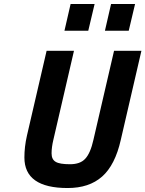

<svg xmlns="http://www.w3.org/2000/svg" viewBox="-20 -936 733 968"><path d="M425 -781C425 -781 457 -916 457 -916C457 -916 336 -916 336 -916C336 -916 305 -781 305 -781C305 -781 425 -781 425 -781ZM629 -781C629 -781 661 -916 661 -916C661 -916 540 -916 540 -916C540 -916 509 -781 509 -781C509 -781 629 -781 629 -781ZM353 -680C353 -680 215 -680 215 -680C215 -680 116 -253 116 -253C116 -253 116 -253 116 -253C107 -214 103 -177 103 -142C103 -142 103 -142 103 -142C103 -39 176 12 321 12C321 12 321 12 321 12C393 12 451 -7 495 -46C538 -84 570 -146 589 -231C589 -231 693 -680 693 -680C693 -680 555 -680 555 -680C555 -680 451 -231 451 -231C451 -231 451 -231 451 -231C441 -186 427 -154 410 -136C393 -117 367 -108 333 -108C298 -108 274 -112 261 -120C247 -128 240 -142 240 -163C240 -183 243 -206 249 -231C249 -231 353 -680 353 -680Z"/></svg>

Font: My Font
Style: Bold Italic
Weight: 500
Version: Version 0.001